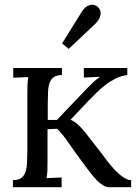

<svg xmlns="http://www.w3.org/2000/svg" viewBox="-20 -785 577 805"><path d="M408.7 -138.2Q411.6 -134.3 418.7 -124.5Q425.8 -114.7 435.3 -102.8Q444.8 -90.8 456.5 -77.9Q468.3 -64.9 480.7 -54.2Q493.2 -43.5 505.6 -36.6Q518.1 -29.8 529.8 -29.8V0H439Q425.3 0 412.1 -8.1Q398.9 -16.1 386 -29.3Q373 -42.5 360.1 -59.3Q347.2 -76.2 333.5 -94.2Q293.9 -147.9 266.6 -187.3Q239.3 -226.6 219.7 -245.1L179.2 -243.2V-106Q179.2 -85.9 178.7 -70.6Q178.2 -55.2 175.3 -38.1L238.3 -41V0H34.2V-29.8Q57.1 -29.8 69.1 -38.8Q81.1 -47.9 86.7 -64Q92.3 -80.1 93.3 -102.5Q94.2 -125 94.7 -151.9V-394Q94.7 -414.1 95.2 -429.4Q95.7 -444.8 98.6 -461.9L35.6 -459V-500H239.7V-470.2Q216.8 -470.2 204.8 -461.2Q192.9 -452.1 187.5 -436Q182.1 -419.9 181.4 -397.5Q180.7 -375 180.2 -348.1V-282.2H218.8L340.8 -410.2Q357.4 -427.2 371.6 -440.7Q385.7 -454.1 399.9 -462.9L331.5 -460V-500H513.7V-470.2Q488.3 -467.3 465.1 -455.8Q441.9 -444.3 421.6 -428.7Q401.4 -413.1 384.3 -396Q367.2 -378.9 353.5 -365.2L275.9 -283.2Q295.4 -273.9 309.6 -260.3Q323.7 -246.6 337.9 -229ZM268.1 -580.1 240.2 -603 324.2 -737.8Q335.4 -753.9 346.4 -759.5Q357.4 -765.1 365.5 -765.1Q373.5 -765.1 381.1 -762Q388.7 -758.8 393.6 -752.4Q398.4 -746.1 400.1 -740.7Q401.9 -735.4 401.9 -729Q401.9 -723.6 400.4 -718.8Q398.9 -713.9 397.5 -710.4Q393.1 -699.2 380.4 -686Z"/></svg>

Font: Lora
Style: Regular
Weight: 400
Designer: Olga Karpushina, Alexei Vanyashin
Foundry: Cyreal (www.cyreal.org, a@cyreal.org)
Version: Version 1.014